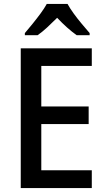

<svg xmlns="http://www.w3.org/2000/svg" viewBox="-20 -961 543 981"><path d="M449 0H86V-714H449V-624H191V-417H433V-327H191V-91H449ZM325 -941Q337 -919 356.5 -892Q376 -865 398 -839Q420 -813 438 -792V-781H372Q324 -815 272 -870Q246 -844 220.5 -820.5Q195 -797 172 -781H107V-792Q125 -813 146.5 -839.5Q168 -866 187.5 -892.5Q207 -919 219 -941Z"/></svg>

Font: Noto Sans Thai SemCond Med
Style: Regular
Weight: 500
Width: 4
Designer: Monotype Design Team
Foundry: Monotype Imaging Inc.
Version: Version 2.002; ttfautohint (v1.8.4.7-5d5b)